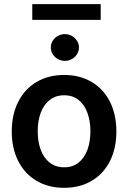

<svg xmlns="http://www.w3.org/2000/svg" viewBox="-20 -901 622 932"><path d="M37.1 -262.7Q37.1 -344.7 68.4 -406.7Q99.6 -468.8 157.2 -502.9Q214.8 -537.1 291 -537.1Q367.7 -537.1 425.3 -502.9Q482.9 -468.8 513.9 -406.7Q544.9 -344.7 544.9 -262.7Q544.9 -181.2 513.7 -119.1Q482.4 -57.1 425 -23.2Q367.7 10.7 291 10.7Q214.8 10.7 157.2 -23.4Q99.6 -57.6 68.4 -119.4Q37.1 -181.2 37.1 -262.7ZM418.9 -263.7Q418.9 -313 404.5 -352.8Q390.1 -392.6 361.6 -415.5Q333 -438.5 292 -438.5Q250 -438.5 220.9 -415.5Q191.9 -392.6 177.5 -353Q163.1 -313.5 163.1 -263.7Q163.1 -213.9 177.5 -174.3Q191.9 -134.8 220.9 -111.8Q250 -88.9 292 -88.9Q333 -88.9 361.6 -111.8Q390.1 -134.8 404.5 -174.3Q418.9 -213.9 418.9 -263.7ZM226.6 -670.9Q226.6 -688 235.8 -702.9Q245.1 -717.8 261 -726.6Q276.9 -735.4 294.9 -735.4Q313 -735.4 328.9 -726.6Q344.7 -717.8 354 -702.9Q363.3 -688 363.3 -670.9Q363.3 -653.3 354 -638.2Q344.7 -623 328.9 -614.3Q313 -605.5 294.9 -605.5Q276.9 -605.5 261 -614.3Q245.1 -623 235.8 -638.2Q226.6 -653.3 226.6 -670.9ZM468.8 -804.7H136.7V-880.9H468.8Z"/></svg>

Font: Pretendard SemiBold
Style: Regular
Weight: 600
Designer: Base glyphs from Inter by Rasmus Andersson; Hangeul glyphs from Noto Sans CJK(Source Han Sans) by Jang Soo-young and Kan
Foundry: Kil Hyung-jin
Version: Version 1.309